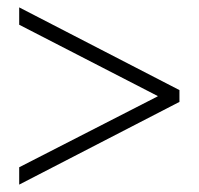

<svg xmlns="http://www.w3.org/2000/svg" viewBox="-20 -544 538 520"><path d="M32 -44V-91L407 -283V-284L32 -477V-524L466 -300V-268Z"/></svg>

Font: Nunito Sans 7pt Condensed ExtraLight
Style: Regular
Weight: 250
Width: 3
Designer: Vernon Adams
Foundry: Vernon Adams
Version: Version 3.101;gftools[0.9.27]